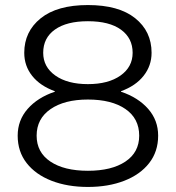

<svg xmlns="http://www.w3.org/2000/svg" viewBox="-20 -730 696 760"><path d="M50 -193Q50 -254 89.5 -299Q129 -344 197 -367V-369Q139 -390 107.5 -429.5Q76 -469 76 -521Q76 -605 141 -657.5Q206 -710 328 -710Q450 -710 515 -658Q580 -606 580 -521Q580 -470 548.5 -430Q517 -390 459 -369V-367Q527 -344 566.5 -299Q606 -254 606 -193Q606 -130 570.5 -84.5Q535 -39 472 -14.5Q409 10 328 10Q247 10 184 -14.5Q121 -39 85.5 -84.5Q50 -130 50 -193ZM505 -521Q505 -579 459 -612.5Q413 -646 328 -646Q244 -646 197.5 -613Q151 -580 151 -521Q151 -465 199 -431Q247 -397 328 -397Q409 -397 457 -431Q505 -465 505 -521ZM531 -193Q531 -261 476.5 -298.5Q422 -336 328 -336Q235 -336 180 -298Q125 -260 125 -193Q125 -127 179.5 -90.5Q234 -54 328 -54Q422 -54 476.5 -90.5Q531 -127 531 -193Z"/></svg>

Font: Kodchasan
Style: Regular
Weight: 400
Version: Version 1.000; ttfautohint (v1.6)